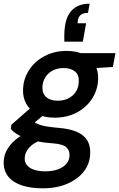

<svg xmlns="http://www.w3.org/2000/svg" viewBox="-50 -789 646 1041"><path d="M182 232Q116 232 68 216Q20 200 -5.5 168Q-31 136 -30 89Q-29 50 -8.5 17Q12 -16 49 -43Q86 -70 139 -90L181 -33Q131 -15 108 11.5Q85 38 84 68Q83 91 97 107.5Q111 124 136.5 132Q162 140 197 140Q252 140 289 117Q326 94 327 53Q328 27 309.5 9.5Q291 -8 235 -12Q189 -15 152 -22.5Q115 -30 87.5 -40Q60 -50 40 -63Q20 -76 8 -90L12 -113L132 -218L215 -189L79 -76L119 -137Q131 -129 142.5 -122.5Q154 -116 170 -111Q186 -106 209 -102.5Q232 -99 265 -96Q330 -91 369 -73Q408 -55 424.5 -25.5Q441 4 439 42Q438 97 405.5 139.5Q373 182 315.5 207Q258 232 182 232ZM247 -151Q190 -151 151 -171Q112 -191 92.5 -226Q73 -261 75 -305Q77 -363 108.5 -410.5Q140 -458 193 -485.5Q246 -513 311 -513Q368 -513 407 -492.5Q446 -472 465 -437.5Q484 -403 482 -359Q480 -301 449 -253.5Q418 -206 365.5 -178.5Q313 -151 247 -151ZM263 -243Q312 -243 344 -271.5Q376 -300 377 -347Q379 -383 356.5 -401.5Q334 -420 295 -420Q246 -420 214 -391.5Q182 -363 180 -316Q179 -281 201.5 -262Q224 -243 263 -243ZM377 -414 368 -501H576L562 -426ZM436 -769 427 -719Q403 -719 390 -710Q377 -701 373 -682L370 -663H417L399 -563H299Q298 -592 299 -613.5Q300 -635 304 -657Q314 -712 347.5 -740.5Q381 -769 436 -769Z"/></svg>

Font: DM Sans 17pt SemiBold
Style: Italic
Weight: 600
Italic angle: -10°
Version: Version 4.004;gftools[0.9.30]